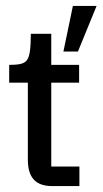

<svg xmlns="http://www.w3.org/2000/svg" viewBox="-20 -628 346 648"><path d="M156 0Q114 0 94 -22Q74 -44 74 -89V-359H153V-66H248V0ZM11 -349V-409Q34 -409 48.5 -412Q63 -415 70.5 -424.5Q78 -434 81 -455.5Q84 -477 84 -514H153V-409H247V-349ZM194 -454 226 -608H306L243 -454Z"/></svg>

Font: Darker Grotesque SemiBold
Style: Regular
Weight: 600
Designer: Gabriel Lam
Foundry: TypeRant
Version: Version 1.000;gftools[0.9.28]